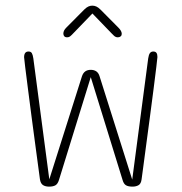

<svg xmlns="http://www.w3.org/2000/svg" viewBox="-20 -668 659 697"><path d="M158 9.5Q145 9.5 136.2 4Q127.5 -1.5 125 -17Q124.5 -21.5 120 -54.2Q115.5 -87 109 -136Q102.5 -185 95.2 -239.5Q88 -294 81.8 -343Q75.5 -392 71.5 -424.2Q67.5 -456.5 67.5 -460Q67.5 -470.5 71.5 -475.8Q75.5 -481 83.5 -481Q92 -481 95.5 -475.2Q99 -469.5 101 -456L159 -17L277.5 -391Q281.5 -403 289.5 -408.8Q297.5 -414.5 309.5 -414.5Q321.5 -414.5 329.8 -408.8Q338 -403 341.5 -391L460 -16L518 -456Q520 -469.5 524.2 -475.2Q528.5 -481 536.5 -481Q544.5 -481 548 -476Q551.5 -471 551.5 -461Q551.5 -457 547.5 -425Q543.5 -393 537.5 -345Q531.5 -297 524.2 -243.2Q517 -189.5 510.5 -140.5Q504 -91.5 499.5 -57.8Q495 -24 494 -17Q492 -1 483 4.2Q474 9.5 461 9.5Q445.5 9.5 437.2 4.5Q429 -0.5 425 -14.5L309.5 -388L194 -14.5Q189.5 0 181 4.8Q172.5 9.5 158 9.5ZM410 -567.5Q422 -555.5 422 -545Q422 -539.5 418 -536Q414 -532.5 407.5 -532.5Q401 -532.5 396.5 -536Q392 -539.5 384.5 -547.5L315.5 -619L246 -547Q238.5 -539 234.2 -535.8Q230 -532.5 223 -532.5Q217 -532.5 213.5 -536.2Q210 -540 210 -546Q210 -557 220.5 -567.5L285.5 -633Q293.5 -641 300.5 -644.2Q307.5 -647.5 315 -647.5Q323 -647.5 330 -644.2Q337 -641 345 -633Z"/></svg>

Font: Sono ExtraLight Monospace ExtraLight
Style: Regular
Weight: 250
Version: Version 2.112